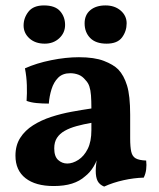

<svg xmlns="http://www.w3.org/2000/svg" viewBox="-20 -679 586 708"><path d="M364 9Q347 2 340 -11.5Q333 -25 333 -49Q333 -61 335 -77.5Q337 -94 342 -109L345 -112Q338 -86 325 -64.5Q312 -43 294 -29Q274 -11 245.5 -2Q217 7 178 7Q111 7 74 -22Q37 -51 37 -105Q37 -143 54.5 -170.5Q72 -198 102 -217Q132 -236 169 -248Q206 -260 244.5 -267Q283 -274 317 -279Q317 -308 315.5 -327.5Q314 -347 309.5 -360.5Q305 -374 295 -384Q284 -398 269.5 -403.5Q255 -409 239 -409Q211 -409 194.5 -392.5Q178 -376 170 -350Q162 -324 160 -297Q136 -297 115 -299Q94 -301 78 -307Q80 -334 79 -365Q78 -396 72 -427Q114 -446 168.5 -457Q223 -468 271 -468Q328 -468 363 -454.5Q398 -441 416 -423Q437 -401 448.5 -363.5Q460 -326 460 -256V-169Q460 -137 464 -119.5Q468 -102 480.5 -95Q493 -88 519 -87Q521 -71 519 -54.5Q517 -38 510 -24Q474 -23 435.5 -14.5Q397 -6 364 9ZM228 -76Q248 -76 269 -89.5Q290 -103 303.5 -130Q317 -157 317 -199V-226Q288 -221 262.5 -214Q237 -207 218.5 -196.5Q200 -186 190 -170.5Q180 -155 180 -132Q180 -102 194.5 -89Q209 -76 228 -76ZM373 -518Q333 -518 312.5 -539Q292 -560 292 -593Q292 -624 313 -641.5Q334 -659 369 -659Q403 -659 425 -640Q447 -621 447 -593Q447 -564 430 -541Q413 -518 373 -518ZM145 -518Q110 -518 88.5 -537.5Q67 -557 67 -585Q67 -613 85 -636Q103 -659 142 -659Q183 -659 201.5 -638Q220 -617 220 -587Q220 -558 198.5 -538Q177 -518 145 -518Z"/></svg>

Font: Vollkorn
Style: Bold
Weight: 700
Designer: Friedrich Althausen
Foundry: Friedrich Althausen
Version: Version 5.000